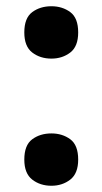

<svg xmlns="http://www.w3.org/2000/svg" viewBox="-20 -576 325 609"><path d="M57.1 -69.8Q57.1 -115.7 82.3 -134.3Q107.4 -152.8 143.1 -152.8Q177.7 -152.8 202.9 -134.3Q228 -115.7 228 -69.8Q228 -25.9 202.9 -6.3Q177.7 13.2 143.1 13.2Q107.4 13.2 82.3 -6.3Q57.1 -25.9 57.1 -69.8ZM57.1 -473.1Q57.1 -519 82.3 -537.6Q107.4 -556.2 143.1 -556.2Q177.7 -556.2 202.9 -537.6Q228 -519 228 -473.1Q228 -428.7 202.9 -409.4Q177.7 -390.1 143.1 -390.1Q107.4 -390.1 82.3 -409.4Q57.1 -428.7 57.1 -473.1Z"/></svg>

Font: Wonky
Style: Regular
Weight: 400
Designer: Monotype Design Team
Foundry: Monotype Imaging Inc.
Version: Version 3.000